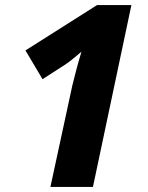

<svg xmlns="http://www.w3.org/2000/svg" viewBox="-20 -734 582 754"><path d="M178 0 264 -398Q270 -424 280.5 -463Q291 -502 300 -531Q288 -521 270 -506Q252 -491 240 -483L147 -423L80 -536L361 -714H496L345 0Z"/></svg>

Font: Noto Sans Disp ExtBd
Style: Italic
Weight: 800
Italic angle: -12°
Designer: Monotype Design Team
Foundry: Monotype Imaging Inc.
Version: Version 2.000;GOOG;noto-source:20170915:90ef993387c0